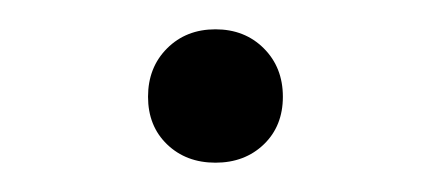

<svg xmlns="http://www.w3.org/2000/svg" viewBox="-20 -106 293 131"><path d="M81 -40Q81 -60 94 -73Q107 -86 127 -86Q147 -86 160 -73Q173 -60 173 -40Q173 -20 160 -7.5Q147 5 127 5Q107 5 94 -7.5Q81 -20 81 -40Z"/></svg>

Font: Ysabeau Infant Semilight
Style: Regular
Weight: 300
Designer: Christian Thalmann (Catharsis Fonts)
Version: Version 0.003